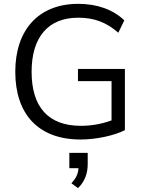

<svg xmlns="http://www.w3.org/2000/svg" viewBox="-20 -720 752 1003"><path d="M401 8.8C482.4 8.8 577.5 -11.8 632.4 -40.2V-359.8H387.3V-296.1H562.7V-52L580.4 -98C526.5 -75.5 465.7 -62.7 402.9 -62.7C231.4 -62.7 145.1 -161.8 145.1 -345.1C145.1 -524.5 230.4 -627.5 388.2 -627.5C471.6 -627.5 535.3 -603.9 598 -549L629.4 -613.7C571.6 -669.6 487.3 -700 389.2 -700C181.4 -700 59.8 -563.7 59.8 -345.1C59.8 -124.5 179.4 8.8 401 8.8ZM352.9 237.3 387.3 262.7C422.5 229.4 438.2 186.3 438.2 137.3V78.4H342.2V158.8H409.8L390.2 149C390.2 180.4 382.4 205.9 352.9 237.3Z"/></svg>

Font: LL Pando Sans
Style: Regular
Weight: 400
Designer: Joshua Smith
Foundry: Joshua Smith
Version: Version 1.000;Glyphs 3.2.1 (3258)